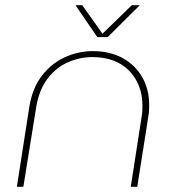

<svg xmlns="http://www.w3.org/2000/svg" viewBox="-20 -720 674 740"><path d="M45 0 93 -308Q105 -382 142.5 -429.5Q180 -477 231.5 -500Q283 -523 337 -523Q404 -523 453 -496Q502 -469 528.5 -422Q555 -375 555 -315Q555 -305 554.5 -294.5Q554 -284 552 -273L509 0H484L526 -271Q528 -282 528.5 -292Q529 -302 529 -312Q529 -395 477.5 -447.5Q426 -500 336 -500Q288 -500 242 -480Q196 -460 163 -416.5Q130 -373 119 -304L70 0ZM355 -577 271 -700H297L375 -590L488 -700H519L395 -577Z"/></svg>

Font: MuseoModerno Thin
Style: Italic
Weight: 100
Italic angle: -9°
Designer: Pablo Cosgaya, Héctor Gatti, Marcela Romero, and the Authors of The MuseoModerno Project.
Foundry: Omnibus-Type Team
Version: Version 1.003